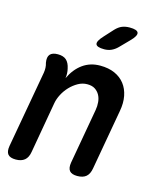

<svg xmlns="http://www.w3.org/2000/svg" viewBox="-117 -874 834 972"><g transform="rotate(15 300.0 -387.5)"><path d="M126 -560Q155 -560 170.5 -546Q186 -532 192 -503Q195 -491 195.5 -478Q196 -465 194 -453Q218 -504 257 -532Q296 -560 348 -560Q392 -560 424.5 -545.5Q457 -531 477 -505Q497 -479 504 -443Q511 -407 503 -364L447 -48Q442 -18 425.5 -4Q409 10 379 10Q350 10 338.5 -4Q327 -18 332 -48L383 -336Q387 -358 385 -379Q383 -400 374 -416Q365 -432 349.5 -442Q334 -452 309 -452Q284 -452 261 -439Q238 -426 219.5 -406.5Q201 -387 188.5 -363Q176 -339 172 -316L125 -48Q120 -18 103 -4Q86 10 57 10Q27 10 15.5 -4Q4 -18 9 -48L81 -452Q83 -465 82.5 -477.5Q82 -490 78 -503Q73 -532 85 -546Q97 -560 126 -560ZM345 -645Q306 -645 301 -660Q296 -675 326 -707L368 -753Q385 -771 402.5 -778Q420 -785 442 -785Q482 -785 487 -769.5Q492 -754 461 -723L414 -675Q399 -660 382 -652.5Q365 -645 345 -645Z"/></g></svg>

Font: Maple Mono SemiBold
Style: Italic
Weight: 600
Italic angle: -10°
Monospace: yes
Designer: subframe7536
Version: Version 7.000